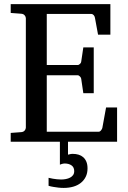

<svg xmlns="http://www.w3.org/2000/svg" viewBox="-20 -691 623 936"><path d="M406.7 129.9Q406.7 153.3 397.9 170.9Q389.2 188.5 373.8 200.7Q358.4 212.9 337.2 219Q315.9 225.1 290.5 225.1Q277.3 225.1 264.4 223.6Q251.5 222.2 240.7 220.2Q228 218.3 216.8 214.8V175.8Q227.1 178.2 237.8 180.2Q247.1 181.6 257.6 182.9Q268.1 184.1 277.8 184.1Q289.6 184.1 301 181.9Q312.5 179.7 321.5 175Q330.6 170.4 336.2 162.6Q341.8 154.8 341.8 143.1Q341.8 124.5 328.6 115.2Q315.4 106 294.9 106Q291 106 287.1 106.9Q283.2 107.9 279.8 108.9L272 111.8V0H32.2V-43L84 -46.9Q94.7 -47.9 100.3 -54.7Q106 -61.5 106 -68.8V-602.1Q106 -609.4 100.3 -616.2Q94.7 -623 84 -624L32.2 -627.9V-670.9H518.1V-522H458L442.9 -604Q441.9 -611.3 436.8 -617.2Q431.6 -623 424.8 -623H208V-374H357.9Q364.7 -374 370.4 -379.9Q376 -385.7 376 -391.1L386.2 -460H437V-236.8H386.2L376 -306.2Q376 -311.5 370.1 -317.9Q364.3 -324.2 357.9 -324.2H208V-48.8H460.9Q467.3 -48.8 472.7 -55.7Q478 -62.5 479 -67.9L497.1 -167H550.8V0H311.5V63Q316.9 62 321.8 60.5Q326.7 59.1 335 59.1Q350.1 59.1 363 63Q376 66.9 385.7 75.4Q395.5 84 401.1 97.4Q406.7 110.8 406.7 129.9Z"/></svg>

Font: Charis SIL Eur
Style: Regular
Weight: 400
Foundry: SIL International
Version: Version 5.000